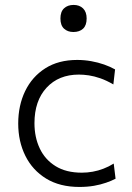

<svg xmlns="http://www.w3.org/2000/svg" viewBox="-20 -750 537 780"><path d="M302.5 9.5Q223 9.5 167.5 -24.5Q112 -58.5 83 -117Q54 -175.5 54 -248Q54 -321.5 82.2 -380Q110.5 -438.5 164 -472.5Q217.5 -506.5 293.5 -506.5Q322.5 -506.5 350.5 -501.5Q378.5 -496.5 403.2 -487.8Q428 -479 447.5 -468L440.5 -407Q413 -423 388 -431.8Q363 -440.5 341 -443.8Q319 -447 300.5 -447Q218.5 -447 169.2 -393.8Q120 -340.5 120 -249.5Q120 -192.5 141.5 -147Q163 -101.5 205.8 -75Q248.5 -48.5 312.5 -48.5Q334.5 -48.5 356.8 -52.5Q379 -56.5 400.5 -64.8Q422 -73 442 -85.5L449.5 -24Q433.5 -15.5 411.2 -7.8Q389 0 361.8 4.8Q334.5 9.5 302.5 9.5ZM278 -620Q255 -620 240.2 -633.5Q225.5 -647 225.5 -675Q225.5 -702.5 240.2 -716.2Q255 -730 279 -730Q303 -730 317.5 -715.8Q332 -701.5 332 -675Q332 -647 317.5 -633.5Q303 -620 278 -620Z"/></svg>

Font: Commissioner Thin Light
Style: Regular
Weight: 300
Version: Version 1.000